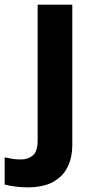

<svg xmlns="http://www.w3.org/2000/svg" viewBox="-84 -566 409 826"><path d="M34 240Q9 240 -18.5 236.5Q-46 233 -64 228V111Q-46 115 -30 117.5Q-14 120 6 120Q36 120 57 103Q78 86 78 37V-546H227V59Q227 109 208 150Q189 191 146.5 215.5Q104 240 34 240Z"/></svg>

Font: Noto Sans Tamil
Style: Bold
Weight: 700
Designer: Jelle Bosma - Monotype Design Team
Foundry: Monotype Imaging Inc.
Version: Version 2.004; ttfautohint (v1.8.4.7-5d5b)